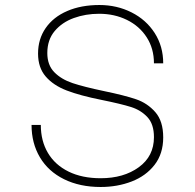

<svg xmlns="http://www.w3.org/2000/svg" viewBox="-20 -732 780 767"><path d="M132 -518Q132 -576 162.5 -620Q193 -664 248.5 -688Q304 -712 377 -712Q447 -712 505.5 -682.5Q564 -653 598 -600Q632 -547 632 -479H595Q595 -538 566 -583Q537 -628 487 -652.5Q437 -677 376 -677Q322 -677 275 -660Q228 -643 198.5 -608Q169 -573 169 -520Q169 -472 197 -443.5Q225 -415 270 -400Q315 -385 396 -368Q478 -351 523.5 -335.5Q569 -320 600.5 -284Q632 -248 632 -183Q632 -118 597.5 -73.5Q563 -29 506 -7Q449 15 382 15Q299 15 236 -16Q173 -47 139.5 -103.5Q106 -160 106 -233H143Q143 -169 171.5 -121Q200 -73 254 -46.5Q308 -20 382 -20Q474 -20 534.5 -64Q595 -108 595 -184Q595 -236 569 -264Q543 -292 503.5 -304.5Q464 -317 385 -333Q300 -350 246.5 -370.5Q193 -391 162.5 -426.5Q132 -462 132 -518Z"/></svg>

Font: M Major Mono Display
Style: Regular
Weight: 400
Designer: Emre Parlak
Foundry: Emre Parlak
Version: Version 2.000; ttfautohint (v1.8) -l 8 -r 50 -G 200 -x 14 -D